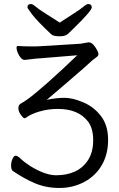

<svg xmlns="http://www.w3.org/2000/svg" viewBox="-20 -916 592 952"><path d="M212 -421Q259 -431 299.5 -431Q340 -431 393 -408.5Q446 -386 481 -340Q516 -294 516 -222.5Q516 -151 485 -97.5Q454 -44 398 -14Q342 16 275 16Q208 16 153 -7.5Q98 -31 44 -68Q35 -75 35 -94Q35 -113 42 -128.5Q49 -144 58 -144Q67 -144 83 -128.5Q99 -113 131 -92Q205 -47 258 -47Q311 -47 351.5 -65.5Q392 -84 417 -123Q442 -162 442 -221Q442 -280 416 -314Q368 -376 266 -376Q219 -376 175 -363Q131 -350 107 -331Q106 -330 100.5 -330Q95 -330 83 -347Q71 -364 71 -380Q71 -396 84 -403Q135 -429 291 -574Q328 -608 363 -642L181 -627Q160 -626 141.5 -623.5Q123 -621 104 -619H102Q84 -619 68 -654Q62 -669 62 -678.5Q62 -688 68 -688Q101 -686 126 -686H161Q172 -686 181 -687L378 -699L418 -706H422Q442 -704 461 -668Q468 -656 468 -647.5Q468 -639 459 -633L438 -617Q405 -586 325.5 -518Q246 -450 212 -421ZM276 -804Q311 -827 345 -848.5Q379 -870 394 -883Q409 -896 417 -896Q435 -896 435 -879.5Q435 -863 349 -779Q329 -760 317 -748Q305 -736 275.5 -736Q246 -736 235 -745Q165 -811 140.5 -843Q116 -875 116 -880Q116 -896 134 -896Q142 -896 157 -883Q172 -870 206.5 -848.5Q241 -827 276 -804Z"/></svg>

Font: ToneOZ-Pinyin-WenKai-Regular
Style: Regular
Weight: 400
Designer: Fontworks Inc.
Foundry: ToneOZ
Version: Version 0.240331